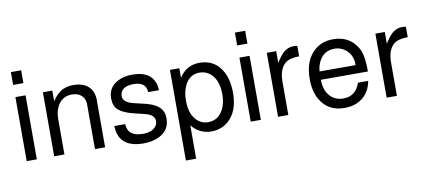

<svg xmlns="http://www.w3.org/2000/svg" viewBox="-80 -1030 3439 1548"><g transform="rotate(-10 1639.0 -255.5)"><path d="M150 -524V0H67V-524ZM150 -729V-624H66V-729Z M292 -524H369V-436Q423 -522 499 -535Q509 -537 520 -538Q531 -539 543 -539Q647 -539 689 -470Q707 -440 709 -396V0H626V-363Q626 -432 568 -457Q545 -466 518 -466Q435 -466 397 -389Q376 -347 376 -289V0H292Z M1128 -378Q1125 -462 1023 -462Q940 -462 918 -413Q912 -399 912 -383Q912 -338 978 -316L1009 -308L1089 -289Q1208 -260 1230 -191Q1237 -171 1237 -143Q1237 -46 1147 -3Q1093 23 1021 23Q826 23 813 -139L812 -156H900Q906 -108 924 -89Q957 -54 1028 -54Q1111 -54 1140 -101Q1150 -115 1150 -136Q1150 -181 1096 -201L1077 -207H1076L1069 -209L991 -228Q873 -256 841 -308Q833 -323 828 -345L825 -379Q825 -472 909 -514Q958 -539 1026 -539Q1171 -539 1206 -438Q1216 -412 1216 -378Z M1332 218V-524H1409V-445Q1467 -539 1576 -539Q1703 -539 1763 -428Q1801 -357 1801 -253Q1801 -99 1712 -24Q1674 8 1621 19Q1602 23 1577 23Q1480 23 1416 -55V218ZM1562 -461Q1479 -461 1440 -377Q1416 -327 1416 -258Q1416 -133 1485 -81Q1519 -55 1562 -55Q1647 -55 1687 -134Q1714 -185 1714 -255Q1714 -382 1643 -435Q1608 -461 1562 -461Z M1984 -524V0H1901V-524ZM1984 -729V-624H1900V-729Z M2125 -524H2202V-429Q2229 -471 2251 -495Q2293 -539 2345 -539H2356L2377 -536V-451Q2305 -449 2274 -429L2270 -427L2268 -425Q2209 -381 2209 -272V0H2125Z M2516 -234Q2518 -162 2544 -122Q2588 -54 2670 -54Q2772 -54 2807 -159H2891Q2869 -39 2765 5Q2721 23 2667 23Q2531 23 2468 -87Q2429 -154 2429 -255Q2429 -414 2523 -490Q2582 -539 2669 -539Q2785 -539 2849 -457Q2859 -444 2867 -430.5Q2875 -417 2881 -401Q2902 -347 2902 -234ZM2812 -302 2813 -308Q2813 -388 2754 -433Q2716 -462 2668 -462Q2582 -462 2542 -387Q2522 -351 2518 -302Z M3014 -524H3091V-429Q3118 -471 3140 -495Q3182 -539 3234 -539H3245L3266 -536V-451Q3194 -449 3163 -429L3159 -427L3157 -425Q3098 -381 3098 -272V0H3014Z"/></g></svg>

Font: Ekushey Lal Sabuj
Style: Regular
Weight: 400
Designer: Al Mamun Sumon
Foundry: Al Mamun Sumon
Version: Version 1.0